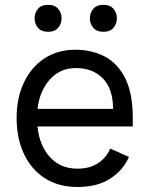

<svg xmlns="http://www.w3.org/2000/svg" viewBox="-20 -757 608 789"><path d="M298.3 11.4Q220.2 11.4 164.2 -24.7Q108.3 -60.7 78.3 -124.8Q48.3 -188.9 48.3 -272.7Q48.3 -354.4 78.1 -417.6Q108 -480.8 162.3 -516.7Q216.6 -552.6 289.8 -552.6Q358 -552.6 411.2 -524.3Q464.5 -496.1 495 -434.5Q525.6 -372.9 525.6 -272.7V-237.2H133.9Q142 -159.1 185.2 -111.5Q228.3 -63.9 298.3 -63.9Q348.4 -63.9 382.3 -85.9Q416.2 -108 433.2 -146.3L509.9 -112.2Q486.5 -57.9 433.4 -23.3Q380.3 11.4 298.3 11.4ZM291.2 -477.3Q227.3 -477.3 185.2 -430.8Q143.1 -384.2 134.2 -309.7H444.6Q444.6 -390.6 403.6 -433.9Q362.6 -477.3 291.2 -477.3ZM122.2 -681.8Q122.2 -704.2 136 -720.7Q149.9 -737.2 177.6 -737.2Q205.3 -737.2 219.1 -720.7Q233 -704.2 233 -681.8Q233 -659.4 219.1 -642.9Q205.3 -626.4 177.6 -626.4Q149.9 -626.4 136 -642.9Q122.2 -659.4 122.2 -681.8ZM349.4 -681.8Q349.4 -704.2 363.3 -720.7Q377.1 -737.2 404.8 -737.2Q432.5 -737.2 446.4 -720.7Q460.2 -704.2 460.2 -681.8Q460.2 -659.4 446.4 -642.9Q432.5 -626.4 404.8 -626.4Q377.1 -626.4 363.3 -642.9Q349.4 -659.4 349.4 -681.8Z"/></svg>

Font: Interface
Style: Regular
Weight: 400
Designer: Rasmus Andersson
Foundry: rsms
Version: Version 1.8